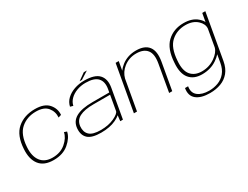

<svg xmlns="http://www.w3.org/2000/svg" viewBox="-80 -1296 2767 2145"><g transform="rotate(-30 1304.0 -224.0)"><path d="M269 5Q145.5 5 88.5 -67.8Q31.5 -140.5 40 -268.5Q49.5 -439 139.2 -516.8Q229 -594.5 367.5 -594.5Q489 -594.5 542.8 -532.8Q596.5 -471 590 -392L552 -380Q558 -453 512.8 -508.8Q467.5 -564.5 364.5 -564.5Q248.5 -564.5 169.5 -495.8Q90.5 -427 81 -270Q73 -155.5 122.5 -90.2Q172 -25 272 -25Q374.5 -25 442 -83.5Q509.5 -142 522 -209L556 -197Q541.5 -124.5 466 -59.8Q390.5 5 269 5Z M1128 0 1136 -72Q1115 -52 1072.5 -32Q994.5 5 880.5 5Q761.5 5 712.8 -40.5Q664 -86 671 -170.5Q678 -256.5 751.5 -298Q825 -339.5 964.5 -339.5H1182L1189 -378Q1205 -468.5 1160 -517Q1115 -565.5 1005 -565.5Q944 -565.5 891.5 -545.8Q839 -526 804 -491Q769 -456 759.5 -410.5L722.5 -421Q734 -475 774.8 -513.8Q815.5 -552.5 875.5 -573.5Q935.5 -594.5 1005.5 -594.5Q1141 -594.5 1193.8 -536Q1246.5 -477.5 1228 -373L1162.5 0ZM1144 -123 1177.5 -313H964.5Q846.5 -313 783 -279.8Q719.5 -246.5 712 -173Q705.5 -103 746.5 -62.8Q787.5 -22.5 891.5 -22.5Q992 -22.5 1065.2 -56.8Q1138.5 -91 1144 -123ZM958 -613.5 1048.5 -677.5H1088L988 -613.5Z M1304 0 1409 -590.5H1449L1429 -477.5Q1451 -508 1486 -535.5Q1565 -596.5 1673.5 -596.5Q1785.5 -596.5 1833.2 -533.8Q1881 -471 1859.5 -346.5L1798.5 0H1758.5L1819 -345.5Q1839 -459.5 1796.2 -513Q1753.5 -566.5 1658.5 -566.5Q1565 -566.5 1494.5 -510Q1431.5 -460 1412.5 -386L1344 0Z M2156.5 230Q2041 230 1982.2 182.2Q1923.5 134.5 1939.5 41H1979.5Q1965.5 120.5 2017.5 161.2Q2069.5 202 2161 202Q2222 202 2276.8 181.5Q2331.5 161 2370.2 115.2Q2409 69.5 2422.5 -6L2440 -106Q2417.5 -79.5 2376 -51Q2294.5 4.5 2184 4.5Q2077 4.5 2022.5 -62.5Q1968 -129.5 1978.5 -262Q1988.5 -437 2073.2 -516.5Q2158 -596 2286.5 -596Q2396 -596 2459.5 -540.5Q2493.5 -511 2506.5 -483L2526 -589.5H2565.5L2462.5 -6Q2447.5 78.5 2404.2 130.5Q2361 182.5 2297 206.2Q2233 230 2156.5 230ZM2493 -407.5Q2497.5 -464 2446 -512.5Q2389.5 -566 2293.5 -566Q2183 -566 2106.5 -497Q2030 -428 2019.5 -266Q2009 -141.5 2058 -83.5Q2107 -25.5 2198.5 -25.5Q2294 -25.5 2369.5 -79Q2439.5 -128.5 2454 -186Z"/></g></svg>

Font: Anybody ExtraExpanded ExtraLight
Style: Italic
Weight: 200
Width: 8
Italic angle: -10°
Designer: Tyler Finck
Foundry: Etcetera Type Company
Version: Version 1.010; ttfautohint (v1.8.3) -l 8 -r 50 -G 200 -x 14 